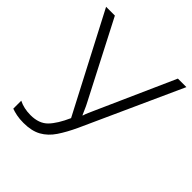

<svg xmlns="http://www.w3.org/2000/svg" viewBox="-197 -847 989 989"><g transform="rotate(45 297.5 -352.0)"><path d="M594 -714 348 -171Q322 -115 294.5 -74Q267 -33 228.5 -11.5Q190 10 131 10Q102 10 80 5.5Q58 1 42 -5V-63Q80 -44 128 -44Q190 -44 223.5 -78.5Q257 -113 287 -181L9 -714H73L290 -294Q298 -279 304 -264.5Q310 -250 318 -233H320Q324 -247 331 -262.5Q338 -278 344 -292L532 -714Z"/></g></svg>

Font: BC Sans Light
Style: Regular
Weight: 300
Designer: Monotype Design Team
Foundry: Monotype Imaging Inc.
Version: Version 2.000;GOOG;noto-source:20170915:90ef993387c0